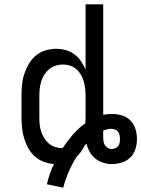

<svg xmlns="http://www.w3.org/2000/svg" viewBox="-20 -755 657 893"><path d="M274 118 198 102Q204 77 212 53.5Q220 30 231 8Q206 6 182.5 -3Q159 -12 141 -28.5Q123 -45 111 -67Q99 -89 92 -112.5Q85 -136 82.5 -160.5Q80 -185 80 -210V-310Q80 -336 82.5 -361.5Q85 -387 93 -411Q101 -435 114 -457.5Q127 -480 146.5 -496.5Q166 -513 191 -520.5Q216 -528 242 -528Q264 -528 286 -522Q308 -516 326 -502.5Q344 -489 356.5 -470.5Q369 -452 378 -432V-735H460V-221Q470 -223 480.5 -224Q491 -225 502 -225Q525 -225 547.5 -218Q570 -211 586.5 -194.5Q603 -178 610 -155Q617 -132 617 -109Q617 -85 610 -62Q603 -39 586 -22.5Q569 -6 546 1Q523 8 499 8Q479 8 459 1.5Q439 -5 423 -18Q407 -31 397 -49Q387 -67 382 -87Q379 -84 376.5 -81Q374 -78 372 -75Q365 -61 356 -48.5Q347 -36 336 -25Q315 8 299.5 44Q284 80 274 118ZM271 -66Q293 -99 319 -129Q345 -159 377 -182Q377 -189 377.5 -196Q378 -203 378 -210V-310Q378 -327 376 -343.5Q374 -360 369.5 -376.5Q365 -393 356.5 -407.5Q348 -422 335.5 -433Q323 -444 306.5 -449.5Q290 -455 273 -455Q256 -455 239.5 -450Q223 -445 209.5 -434Q196 -423 186.5 -408.5Q177 -394 172 -377.5Q167 -361 165 -344Q163 -327 163 -310V-210Q163 -193 164.5 -176Q166 -159 171.5 -143Q177 -127 186 -112.5Q195 -98 208 -87Q221 -76 237.5 -71Q254 -66 271 -66ZM499 -62Q508 -62 516 -65.5Q524 -69 529.5 -76Q535 -83 536.5 -91.5Q538 -100 538 -109Q538 -118 536 -127Q534 -136 528.5 -143Q523 -150 514 -153Q505 -156 496 -156Q487 -156 478 -153.5Q469 -151 460 -148Q460 -141 460 -134Q460 -127 460 -120Q460 -110 461 -100Q462 -90 467 -81.5Q472 -73 480.5 -67.5Q489 -62 499 -62Z"/></svg>

Font: Iosevka Meiseki Sans
Style: Regular
Weight: 400
Monospace: yes
Designer: Belleve Invis
Foundry: Belleve Invis
Version: Version 11.2.6; ttfautohint (v1.8.4)